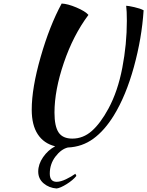

<svg xmlns="http://www.w3.org/2000/svg" viewBox="-20 -758 840 1096"><path d="M294.9 77.1Q230 61 195.6 8.5Q161.1 -43.9 161.1 -131.8Q161.1 -255.4 212.2 -433.3Q263.2 -611.3 332 -737.8Q366.7 -736.3 416.7 -715.1Q466.8 -693.8 484.9 -672.9Q397.9 -556.6 344.5 -399.9Q291 -243.2 291 -115.2Q291 -37.1 314.5 -2Q337.9 33.2 393.1 33.2Q454.6 33.2 504.2 -10.5Q553.7 -54.2 599.1 -138.2Q652.3 -236.3 678.2 -371.1Q704.1 -505.9 704.1 -639.2Q704.1 -696.8 700.2 -725.1Q711.4 -725.1 746.3 -717.3Q781.2 -709.5 799.8 -699.2Q789.6 -540.5 744.4 -376.2Q699.2 -211.9 629.9 -99.1Q576.7 -12.7 512.7 33.9Q448.7 80.6 367.2 84Q329.1 93.3 296.6 135.7Q264.2 178.2 264.2 232.9Q264.2 279.8 303.2 279.8Q326.2 279.8 357.2 264.9Q388.2 250 410.2 233.9L416 246.1Q396.5 270.5 360.4 293Q324.2 315.4 303.2 317.9Q260.3 314.9 229.2 288.8Q198.2 262.7 198.2 221.2Q198.2 179.7 225.8 139.4Q253.4 99.1 294.9 77.1Z"/></svg>

Font: Kaushan Script
Style: Regular
Weight: 400
Designer: Pablo Impallari
Foundry: Pablo Impallari
Version: Version 1.002